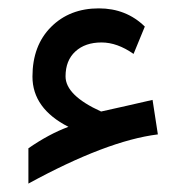

<svg xmlns="http://www.w3.org/2000/svg" viewBox="-20 -395 445 459"><path d="M221.7 -128.4Q241.7 -132.8 283 -142.1Q324.2 -151.4 344.7 -156.2L357.4 -73.7Q235.4 -58.6 47.9 43.9V-40.5Q97.2 -74.7 143.6 -91.8Q57.6 -135.7 57.6 -211.9Q57.6 -286.1 102.1 -330.6Q146.5 -375 216.3 -375Q281.7 -375 326.2 -331.5L299.3 -266.1Q260.3 -293.5 222.7 -293.5Q183.6 -293.5 160.2 -272Q136.7 -250.5 136.7 -212.4Q136.7 -167 221.7 -128.4Z"/></svg>

Font: Vazir FD
Style: FD
Weight: 400
Foundry: Based on Dejavu fonts, by Saber Rastikerdar
Version: Version 26.0.0